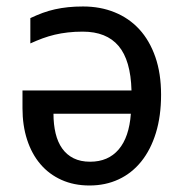

<svg xmlns="http://www.w3.org/2000/svg" viewBox="-20 -566 575 596"><path d="M237.8 -545.9Q291.5 -545.9 335.9 -527.8Q380.4 -509.8 412.4 -475.1Q444.3 -440.4 462.2 -389.2Q480 -337.9 480 -272Q480 -205.6 463.9 -153.3Q447.8 -101.1 418.5 -64.7Q389.2 -28.3 348.4 -9.3Q307.6 9.8 257.8 9.8Q209.5 9.8 170.9 -7.6Q132.3 -24.9 105.5 -56.4Q78.6 -87.9 64.2 -132.1Q49.8 -176.3 49.8 -230V-285.2H388.2Q385.7 -378.9 348.1 -423.3Q310.5 -467.8 236.8 -467.8Q211.9 -467.8 190.7 -465.3Q169.4 -462.9 149.9 -458.3Q130.4 -453.6 111.8 -446.8Q93.3 -439.9 74.2 -431.2V-509.8Q93.8 -519 112.3 -525.9Q130.9 -532.7 150.6 -537.1Q170.4 -541.5 191.7 -543.7Q212.9 -545.9 237.8 -545.9ZM259.8 -64Q315.9 -64 348.4 -102.1Q380.9 -140.1 386.2 -212.9H146Q146 -179.7 152.6 -152.1Q159.2 -124.5 173.1 -105Q187 -85.4 208.5 -74.7Q230 -64 259.8 -64Z"/></svg>

Font: WenQuanYi Micro Hei
Style: Regular
Weight: 400
Foundry: Ascender Corporation
Version: Version 0.2.0-beta